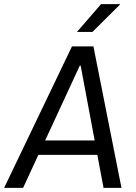

<svg xmlns="http://www.w3.org/2000/svg" viewBox="-40 -911 660 931"><path d="M-20 0 309 -686H413L549 0H462L432 -160H146L72 0ZM419 -230 351 -593H347L179 -230ZM333 -756 450 -891H541V-888L408 -756Z"/></svg>

Font: Chivo Mono Medium Light
Style: Italic
Weight: 300
Italic angle: -8.05°
Monospace: yes
Version: Version 1.008